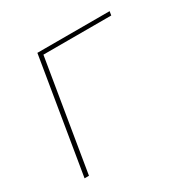

<svg xmlns="http://www.w3.org/2000/svg" viewBox="-124 -637 748 755"><g transform="rotate(-30 250.0 -260.0)"><path d="M52 0 138 -520H466L463 -502H155L72 0Z"/></g></svg>

Font: Iosevka Term Curly Th Obl
Style: Regular
Weight: 100
Italic angle: -9°
Designer: Belleve Invis
Foundry: Belleve Invis
Version: Version 32.3.0